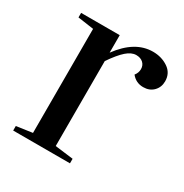

<svg xmlns="http://www.w3.org/2000/svg" viewBox="-129 -630 701 732"><g transform="rotate(30 221.0 -263.5)"><path d="M27 -20 97 -30V-488L27 -498V-518H197V-441Q260 -527 339 -527Q377 -527 406 -507.5Q435 -488 435 -452Q435 -426 418 -408.5Q401 -391 373 -391Q341 -391 321 -416Q332 -430 332 -446Q332 -463 320.5 -473.5Q309 -484 290 -484Q269 -484 247 -464.5Q225 -445 197 -404V-30L277 -20V0H27Z"/></g></svg>

Font: Prata
Style: Regular
Weight: 400
Designer: Ivan Petrov
Foundry: Cyreal
Version: Version 2.000